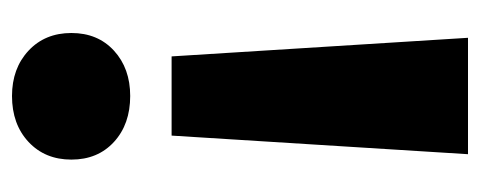

<svg xmlns="http://www.w3.org/2000/svg" viewBox="-260 -530 800 320"><g transform="rotate(90 140.0 -370.0)"><path d="M43 -750H237L206 -256H74ZM140 10Q94 10 64.5 -17.5Q35 -45 35 -89Q35 -133 64.5 -160Q94 -187 140 -187Q187 -187 216.5 -160Q246 -133 246 -89Q246 -45 216.5 -17.5Q187 10 140 10Z"/></g></svg>

Font: Unbounded SemiBold
Style: Regular
Weight: 600
Designer: Luke Prowse, Jean-Baptiste Morizot, Fátima Lázaro, Florian Runge
Foundry: NaN
Version: Version 1.700